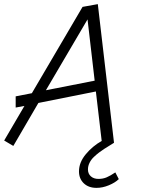

<svg xmlns="http://www.w3.org/2000/svg" viewBox="-20 -700 677 921"><path d="M526.9 -15.1 449.2 -680.2 376 -667 132.8 -252.9 55.2 -237.8V-184.1L97.2 -191.9L0 -25.9L43.9 0L164.1 -206.1L439.9 -261.2L467.8 -23.9Q423.8 1 391.4 40Q358.9 79.1 358.9 122.1Q358.9 157.2 381.8 179.2Q404.8 201.2 442.9 201.2Q472.2 201.2 502.2 188.7Q532.2 176.3 549.8 159.2L533.2 127Q509.3 143.1 491.7 150.6Q474.1 158.2 452.1 158.2Q429.7 158.2 415.8 145.8Q401.9 133.3 401.9 112.8Q401.9 96.2 409.7 80.6Q417.5 64.9 430.2 53Q442.9 41 455.1 31.7Q467.3 22.5 480 14.2Q483.4 12.2 484.9 11.2ZM200.2 -267.1 399.9 -606.9 434.1 -313Z"/></svg>

Font: Comic Neue Angular
Style: Italic
Weight: 400
Italic angle: -12°
Designer: Craig Rozynski
Foundry: Craig Rozynski
Version: Version 2.003